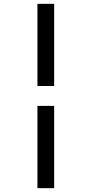

<svg xmlns="http://www.w3.org/2000/svg" viewBox="-20 -889 457 1000"><path d="M175 -869H262V-441H175ZM175 -337.5H262V91H175Z"/></svg>

Font: Merriweather SemiBold
Style: Italic
Weight: 600
Italic angle: -7.8°
Version: Version 2.101